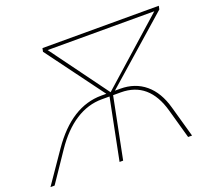

<svg xmlns="http://www.w3.org/2000/svg" viewBox="-141 -854 1111 1008"><g transform="rotate(-20 414.5 -350.0)"><path d="M834 -681 469 -360H499Q581 -360 638 -312.5Q695 -265 720 -174L769 0H747L701 -164Q652 -341 495 -341H452L384 0H364L432 -341H389Q311 -341 241 -296Q171 -251 112 -164L1 0H-22L97 -173Q226 -360 393 -360H421L184 -681L188 -700H838ZM806 -681H210L445 -360Z"/></g></svg>

Font: Montserrat Alternates Thin
Style: Italic
Weight: 250
Italic angle: -11.3°
Designer: Julieta Ulanovsky
Foundry: Julieta Ulanovsky
Version: Version 7.200